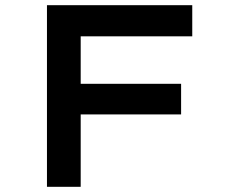

<svg xmlns="http://www.w3.org/2000/svg" viewBox="-20 -720 883 740"><path d="M161 0V-700H291V0ZM212 -279V-397H678V-279ZM223 -580V-700H721V-580Z"/></svg>

Font: Lexend Tera Medium
Style: Regular
Weight: 500
Designer: Bonnie Shaver-Troup, Thomas Jockin
Foundry: Lexend
Version: Version 1.007